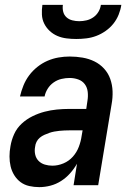

<svg xmlns="http://www.w3.org/2000/svg" viewBox="-20 -760 540 788"><path d="M141 8Q120 8 100 3.5Q80 -1 64.5 -12.5Q49 -24 38.5 -41Q28 -58 23.5 -77.5Q19 -97 19 -118Q19 -139 23 -160Q27 -185 38 -209.5Q49 -234 69 -252.5Q89 -271 113.5 -283Q138 -295 163 -301.5Q188 -308 213.5 -310.5Q239 -313 265 -313H334L339 -347Q342 -365 340 -383Q338 -401 328 -414.5Q318 -428 301 -434Q284 -440 266 -440Q249 -440 232 -436Q215 -432 200 -421.5Q185 -411 175.5 -395.5Q166 -380 163 -364H62Q67 -386 76 -408.5Q85 -431 99.5 -450.5Q114 -470 133.5 -485.5Q153 -501 175 -510.5Q197 -520 220 -524Q243 -528 266 -528Q293 -528 319 -523.5Q345 -519 367.5 -508Q390 -497 407 -478.5Q424 -460 432.5 -436Q441 -412 442 -385.5Q443 -359 438 -332L383 0H282L296 -88Q284 -67 267.5 -48.5Q251 -30 230.5 -17Q210 -4 187 2Q164 8 141 8ZM195 -80Q218 -80 240.5 -89.5Q263 -99 279 -117Q295 -135 303.5 -157.5Q312 -180 315 -202L319 -225H265Q254 -225 244 -224.5Q234 -224 223.5 -223Q213 -222 202.5 -220Q192 -218 182 -214.5Q172 -211 162 -206.5Q152 -202 143.5 -195Q135 -188 130 -178Q125 -168 124 -157Q121 -141 124.5 -125.5Q128 -110 138.5 -99.5Q149 -89 164 -84.5Q179 -80 195 -80ZM293 -600Q273 -600 253 -602.5Q233 -605 215.5 -612.5Q198 -620 184 -633Q170 -646 161.5 -663Q153 -680 152 -700Q151 -720 154 -740H238Q236 -725 239.5 -711.5Q243 -698 253 -689Q263 -680 277 -676.5Q291 -673 305 -673Q320 -673 335 -676.5Q350 -680 363 -689Q376 -698 384 -711.5Q392 -725 394 -740H478Q475 -720 467 -700Q459 -680 445.5 -663Q432 -646 413.5 -633Q395 -620 375 -612.5Q355 -605 334 -602.5Q313 -600 293 -600Z"/></svg>

Font: Iosevka SS04 Semibold
Style: Italic
Weight: 600
Italic angle: -9°
Monospace: yes
Designer: Belleve Invis
Foundry: Belleve Invis
Version: Version 19.0.0; ttfautohint (v1.8.4)